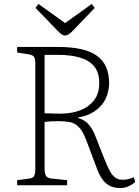

<svg xmlns="http://www.w3.org/2000/svg" viewBox="-20 -939 705 973"><path d="M589 14Q562 14 540.5 4.5Q519 -5 503 -25Q487 -45 474 -77L417 -229Q400 -274 380 -294.5Q360 -315 335 -320Q310 -325 277 -325Q254 -325 237.5 -324Q221 -323 206 -321V-81Q206 -59 213.5 -47.5Q221 -36 242 -34L320 -26V0H67V-26L128 -34Q145 -36 152 -45.5Q159 -55 159 -85V-617Q159 -643 151.5 -652Q144 -661 124 -664L67 -673V-701H274Q342 -701 391 -690Q440 -679 471.5 -656Q503 -633 518 -598.5Q533 -564 533 -517Q533 -498 528.5 -477Q524 -456 513.5 -435Q503 -414 484.5 -395.5Q466 -377 439.5 -363.5Q413 -350 376 -344V-341Q411 -331 431.5 -306Q452 -281 465 -245L498 -161Q515 -118 528.5 -88.5Q542 -59 558.5 -43.5Q575 -28 599 -28Q619 -28 633.5 -32Q648 -36 658 -41L665 -17Q652 -4 631.5 5Q611 14 589 14ZM287 -363Q339 -363 383.5 -379Q428 -395 455.5 -429.5Q483 -464 483 -518Q483 -572 457 -603Q431 -634 384.5 -647.5Q338 -661 274 -661H206V-365Q240 -364 258.5 -363.5Q277 -363 287 -363ZM309 -759Q300 -759 292.5 -764.5Q285 -770 270 -785L160 -899L175 -919L310 -822L445 -919L460 -899L345 -779Q335 -769 326.5 -764Q318 -759 309 -759Z"/></svg>

Font: Literata ExtraLight
Style: Regular
Weight: 250
Designer: Latin by Veronika Burian and Jose Scaglione. Greek by Irene Vlachou. Cyrillic by Vera Evstafieva.
Foundry: TypeTogether
Version: Version 3.103;gftools[0.9.29]